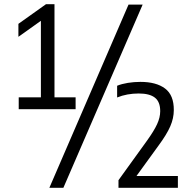

<svg xmlns="http://www.w3.org/2000/svg" viewBox="-20 -830 918 918"><path d="M69.5 -308V-364.5H175.5V-730.5L68 -654V-716L200 -810H240.5V-364.5H341.5V-308ZM216 68 594.5 -808H662L283 68ZM546.5 68V31.5L682.5 -157Q716 -203.5 731 -236Q746 -268.5 746 -298.5Q746 -343.5 720.5 -363.2Q695 -383 643.5 -383Q587 -383 540 -364V-420Q562 -429 591.5 -433.8Q621 -438.5 651.5 -438.5Q727 -438.5 769.2 -406.8Q811.5 -375 811 -303.5Q811 -265 794.2 -226.2Q777.5 -187.5 738 -134L632.5 11.5H830.5V68Z"/></svg>

Font: Encode Sans SemiCondensed SemiCondensed
Style: Regular
Weight: 400
Width: 4
Designer: Multiple Designers
Foundry: Impallari Type
Version: Version 3.000; ttfautohint (v1.8.3) -l 8 -r 50 -G 200 -x 14 